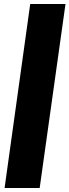

<svg xmlns="http://www.w3.org/2000/svg" viewBox="-20 -832 347 959"><path d="M307.1 -812 178.2 106.9H2.9L130.9 -812Z"/></svg>

Font: Fira Sans Compressed Heavy
Style: Italic
Weight: 900
Width: 3
Italic angle: -8°
Designer: Carrois Corporate & Edenspiekermann AG
Foundry: Carrois Corporate GbR & Edenspiekermann AG
Version: Version 4.203;PS 004.203;hotconv 1.0.88;makeotf.lib2.5.64775